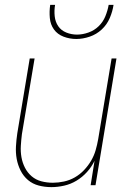

<svg xmlns="http://www.w3.org/2000/svg" viewBox="-20 -760 540 788"><path d="M191 8Q164 8 139 1.5Q114 -5 95 -21Q76 -37 64.5 -60Q53 -83 48.5 -108Q44 -133 45.5 -159.5Q47 -186 51 -213L102 -520H122L70 -210Q67 -186 65.5 -162Q64 -138 68 -115Q72 -92 82.5 -71.5Q93 -51 110 -36.5Q127 -22 149.5 -16Q172 -10 197 -10Q219 -10 242.5 -15Q266 -20 287 -32Q308 -44 325 -62Q342 -80 354 -100.5Q366 -121 372.5 -143.5Q379 -166 383 -189L438 -520H458L372 0H352L368 -100Q356 -75 337 -54Q318 -33 294 -18.5Q270 -4 243 2Q216 8 191 8ZM293 -600Q266 -600 241 -609.5Q216 -619 201.5 -639Q187 -659 184.5 -686Q182 -713 186 -740H206Q202 -717 204.5 -693.5Q207 -670 219 -652.5Q231 -635 252 -626.5Q273 -618 296 -618Q319 -618 343 -626.5Q367 -635 385 -652.5Q403 -670 412.5 -693.5Q422 -717 426 -740H446Q442 -713 430.5 -686Q419 -659 397.5 -639Q376 -619 348 -609.5Q320 -600 293 -600Z"/></svg>

Font: Iosevka SS18 Thin
Style: Italic
Weight: 100
Italic angle: -9°
Monospace: yes
Designer: Belleve Invis
Foundry: Belleve Invis
Version: Version 25.1.1; ttfautohint (v1.8.4)